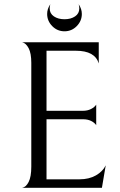

<svg xmlns="http://www.w3.org/2000/svg" viewBox="-20 -888 568 908"><path d="M128 -100V-591Q128 -636 115.5 -660Q103 -684 85 -688H447V-588Q429 -648 339 -648H200V-364H372Q394 -364 410.5 -372.5Q427 -381 435 -393V-296Q427 -308 411 -316Q395 -324 373 -324H200V-40H356Q401 -40 433.5 -58.5Q466 -77 480 -106L462 0H85Q103 -3 115.5 -27.5Q128 -52 128 -100ZM203 -822Q203 -846 218 -868Q215 -858 215 -848Q215 -824 235 -810.5Q255 -797 285 -797Q315 -797 335 -810.5Q355 -824 355 -848Q355 -858 352 -868Q367 -846 367 -822Q367 -789 343 -764.5Q319 -740 285 -740Q251 -740 227 -764.5Q203 -789 203 -822Z"/></svg>

Font: BellefairVN
Style: Regular
Weight: 400
Designer: Nick Shinn, Liron Lavi Turkenic
Foundry: Shinntype
Version: Version 1.003